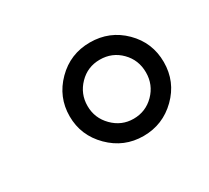

<svg xmlns="http://www.w3.org/2000/svg" viewBox="-70 -807 540 495"><g transform="rotate(-30 200.0 -559.0)"><path d="M376 -559.1Q376 -501 334.7 -460.4Q293.5 -419.9 235.8 -419.9Q178.2 -419.9 137 -460.9Q95.7 -502 95.7 -559.1Q95.7 -616.2 136.5 -657.2Q177.2 -698.2 235.8 -698.2Q294.4 -698.2 335.2 -657.7Q376 -617.2 376 -559.1ZM322.8 -559.1Q322.8 -596.2 297.6 -621.6Q272.5 -647 235.8 -647Q199.2 -647 174.1 -621.1Q148.9 -595.2 148.9 -559.1Q148.9 -522.9 174.6 -497.1Q200.2 -471.2 235.8 -471.2Q272 -471.2 297.4 -496.8Q322.8 -522.5 322.8 -559.1Z"/></g></svg>

Font: Liberation Sans
Style: Italic
Weight: 400
Italic angle: -12°
Designer: Steve Matteson
Foundry: Ascender Corporation
Version: Version 2.1.5